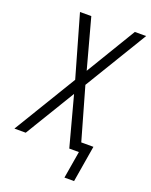

<svg xmlns="http://www.w3.org/2000/svg" viewBox="-165 -821 840 1069"><g transform="rotate(20 254.5 -287.0)"><path d="M353 161 380 0H323L244 -295L65 0H-2L223 -371L119 -735H186L266 -440L444 -735H511L286 -364L374 -55H446L410 161Z"/></g></svg>

Font: Iosevka Light Oblique
Style: Regular
Weight: 300
Italic angle: -9°
Monospace: yes
Designer: Belleve Invis
Foundry: Belleve Invis
Version: Version 32.5.0; ttfautohint (v1.8.4)